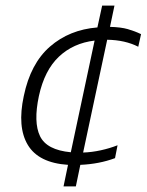

<svg xmlns="http://www.w3.org/2000/svg" viewBox="-20 -580 524 686"><path d="M207 86 223 9Q118 2 79.5 -62Q41 -126 65 -237Q89 -353 158.5 -413.5Q228 -474 328 -482L345 -560H389L373 -484Q412 -483 436.5 -476Q461 -469 484 -458L474 -413Q427 -437 363 -438L277 -35Q308 -36 340 -43Q372 -50 400 -61L391 -15Q335 6 267 9L251 86ZM233 -36 318 -435Q242 -426 190.5 -377.5Q139 -329 119 -237Q99 -143 123 -93.5Q147 -44 233 -36Z"/></svg>

Font: Kanit ExtraLight
Style: Italic
Weight: 275
Italic angle: -12°
Designer: Katatrad Team
Foundry: CadsonDemak
Version: Version 2.000; ttfautohint (v1.8.3)